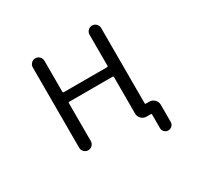

<svg xmlns="http://www.w3.org/2000/svg" viewBox="-184 -973 1367 1328"><g transform="rotate(-30 500.0 -308.5)"><path d="M295.9 -709V-460.9Q295.9 -453.1 303.7 -453.1H649.4Q656.2 -453.1 656.2 -460.9V-709Q656.2 -727.5 669.9 -741.2Q683.6 -754.9 702.6 -754.9Q721.7 -754.9 735.4 -741.2Q749 -727.5 749 -709V-107.4Q749 -100.6 756.8 -100.6H783.2Q806.6 -100.6 823.7 -83.5Q840.8 -66.4 840.8 -43V94.7Q840.8 112.3 828.1 125Q815.4 137.7 797.9 137.7Q780.3 137.7 767.6 125Q754.9 112.3 754.9 94.7V-13.7Q754.9 -20.5 747.1 -20.5H742.2H713.9Q690.4 -20.5 673.3 -37.6Q656.2 -54.7 656.2 -78.1V-369.1Q656.2 -377 649.4 -377H303.7Q295.9 -377 295.9 -369.1V-66.4Q295.9 -47.9 282.2 -34.2Q268.6 -20.5 249.5 -20.5Q230.5 -20.5 216.8 -34.2Q203.1 -47.9 203.1 -66.4V-709Q203.1 -727.5 216.8 -741.2Q230.5 -754.9 249.5 -754.9Q268.6 -754.9 282.2 -741.2Q295.9 -727.5 295.9 -709Z"/></g></svg>

Font: Rounded Mgen+ 2m regular
Style: Regular
Weight: 400
Designer: [Source Han Sans]
Ryoko NISHIZUKA  (kana & ideographs); Paul D. Hunt (Latin, Greek & Cyrillic); Wenlong ZHANG  (bopomofo
Version: Version 1.059.20150602